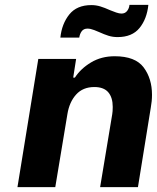

<svg xmlns="http://www.w3.org/2000/svg" viewBox="-20 -772 647 792"><path d="M138 -529H294L282 -452H289Q313 -489 355.5 -514.5Q398 -540 453 -540Q538 -540 572.5 -494Q607 -448 607 -381Q607 -355 602 -328L549 0H393L443 -301Q445 -312 445 -331Q445 -370 426.5 -391.5Q408 -413 369 -413Q322 -413 294 -382Q266 -351 258 -301L208 0H52ZM357 -751Q376 -751 394 -745.5Q412 -740 434 -730Q446 -725 459 -720.5Q472 -716 481 -716Q496 -716 504.5 -727Q513 -738 514 -752H592Q586 -694 555.5 -656.5Q525 -619 465 -619Q445 -619 427.5 -624.5Q410 -630 388 -640Q384 -642 368.5 -648Q353 -654 341 -654Q325 -654 317 -643Q309 -632 307 -617H229Q235 -674 266 -712.5Q297 -751 357 -751Z"/></svg>

Font: Be Vietnam ExtraBold
Style: Italic
Weight: 800
Italic angle: -9.778°
Designer: Gabriel Lam
Foundry: TypeRant
Version: Version 3.000